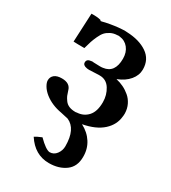

<svg xmlns="http://www.w3.org/2000/svg" viewBox="-167 -529 748 841"><g transform="rotate(30 207.0 -108.5)"><path d="M100.1 159.2Q110.8 151.9 134.8 142.1Q173.8 181.2 193.8 183.1Q214.8 183.1 228 165.5Q241.2 147.9 241.2 126Q241.2 38.6 189 16.1Q159.2 8.8 151.9 7.8Q101.1 -1 65.9 -28.8Q48.3 -43 39.1 -58.6Q29.8 -74.2 29.8 -85.9Q29.8 -103 42.5 -113.5Q55.2 -124 80.1 -124Q121.6 -124 129.9 -91.8Q134.3 -77.1 137.9 -68.6Q141.6 -60.1 149.9 -48.6Q158.2 -37.1 171.6 -31.5Q185.1 -25.9 204.1 -25.9Q208 -25.9 210 -26.9Q243.7 -28.3 265.4 -52Q287.1 -75.7 287.1 -123Q287.1 -159.2 268.8 -188.5Q250.5 -217.8 216.8 -217.8H210Q195.3 -217.8 165 -215.8Q155.8 -215.8 151.9 -216.8Q130.9 -220.2 130.9 -234.9Q130.9 -252 152.8 -253.9Q159.2 -255.4 165 -253.9Q170.9 -253.9 181.2 -253.4Q191.4 -252.9 196.8 -252.9Q208 -252.9 211.9 -253.9Q268.1 -260.7 268.1 -332Q268.1 -364.3 251.2 -385.3Q234.4 -406.2 207 -409.2Q201.2 -410.6 194.8 -409.2Q176.8 -408.7 162.4 -401.4Q147.9 -394 138.9 -384.3Q129.9 -374.5 121.6 -356.4Q113.3 -338.4 108.9 -325Q104.5 -311.5 98.1 -288.1Q61 -288.1 43 -289.1L49.8 -434.1Q79.1 -435.1 97.2 -430.2Q101.1 -427.7 99.1 -426.3L98.1 -425.8Q102.5 -425.8 123 -431.2Q168 -440.4 200.2 -441.9Q211.9 -443.4 225.1 -441.9Q288.1 -439.5 327.6 -412.6Q367.2 -385.7 367.2 -335Q367.2 -305.2 346.4 -280.3Q325.7 -255.4 289.1 -241.2V-240.2Q307.6 -236.3 325.4 -227.8Q343.3 -219.2 359.1 -205.8Q375 -192.4 384.8 -172.4Q394.5 -152.3 395 -128.9Q395 -118.7 394 -113.8Q390.1 -69.3 355 -37.6Q319.8 -5.9 255.9 5.9Q292.5 24.9 312.5 56.4Q332.5 87.9 332 127.9Q332 176.8 298.6 201.4Q265.1 226.1 214.8 226.1Q143.6 226.1 100.1 159.2Z"/></g></svg>

Font: Common Serif SemiBold
Style: Regular
Weight: 600
Designer: Philipp H. Poll, Khaled Hosny
Foundry: Stefan Peev, Context Ltd.
Version: Version 1.026